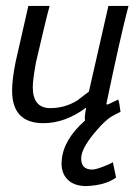

<svg xmlns="http://www.w3.org/2000/svg" viewBox="-20 -408 466 650"><path d="M347 -388H415Q388 -286 340 -56Q342 -54 343 -54Q346 -54 362.5 -62.5Q379 -71 380 -71Q384 -64 388 -29Q387 -29 384 -27.5Q381 -26 376.5 -23.5Q372 -21 367 -19H368Q340 -7 298 44Q257 94 255 125Q253 166 292 166Q303 166 327 157Q354 147 362 141L373 193Q338 219 273 222Q229 222 207 198Q185 174 189 134Q195 64 268 0Q265 -11 272 -44Q201 9 127 9Q21 9 21 -101Q21 -140 33 -199Q38 -220 76 -388H148Q137 -349 102 -198Q91 -138 91 -113Q91 -44 147 -42Q198 -41 242 -68L281 -98Q319 -265 347 -388Z"/></svg>

Font: GFS Neohellenic Rg
Style: Italic
Weight: 400
Italic angle: -12°
Designer: Takis Katsoulidis and George D. Matthiopoulos
Foundry: Takis Katsoulidis and George D. Matthiopoulos
Version: Version 1.0